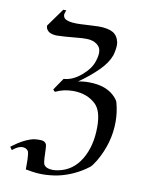

<svg xmlns="http://www.w3.org/2000/svg" viewBox="-94 -798 790 1006"><g transform="rotate(10 301.0 -295.0)"><path d="M148 -590Q97 -592 91 -627V-633L160 -729H176Q169 -710 169 -705Q169 -693 177 -685Q193 -670 244 -670Q262 -670 301 -672.5Q340 -675 357 -675Q407 -675 433.5 -660.5Q460 -646 468 -609Q469 -605 469 -596Q469 -572 460 -540Q445 -498 404 -457Q360 -413 301 -372Q325 -378 359 -378Q454 -378 502 -325Q516 -310 519 -297Q532 -249 532 -198Q532 -86 472 17Q454 47 442 57Q370 112 283 131Q241 139 202 139Q165 139 125 131L112 129V100Q112 47 106 33Q96 17 75 17Q55 17 31 35L22 42L11 26L22 18Q69 -17 110 -30Q128 -36 151 -36H160Q178 -36 186 -28Q193 -22 194.5 -12.5Q196 -3 197 32Q198 77 204 88Q217 107 251 107Q265 107 280 104Q357 89 399.5 18Q442 -53 442 -155Q442 -240 407 -274Q360 -319 285 -319Q235 -319 192 -298Q186 -301 181 -309Q188 -319 202.5 -340.5Q217 -362 224 -372L229 -373Q274 -377 318 -414.5Q362 -452 375 -493Q384 -520 384 -540Q384 -568 362 -584Q340 -600 306 -600Q282 -600 264 -598Q181 -590 148 -590Z"/></g></svg>

Font: KaTeX_Fraktur
Style: Regular
Weight: 400
Version: Version 1.1; ttfautohint (v1.3)